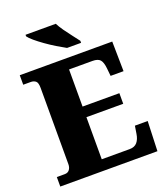

<svg xmlns="http://www.w3.org/2000/svg" viewBox="-164 -1044 1004 1157"><g transform="rotate(-20 337.5 -465.5)"><path d="M21 0V-61H72Q92 -61 102.5 -75Q113 -89 113 -110V-599Q113 -634 100 -643.5Q87 -653 70 -653H21V-714H614L617 -523H534L529 -573Q525 -613 511 -629Q497 -645 462 -645H312V-407H548V-339H312V-69H491Q523 -69 539.5 -88.5Q556 -108 561 -141L569 -191H651L644 0ZM345 -771Q319 -785 287 -804.5Q255 -824 224 -846Q193 -868 169.5 -888Q146 -908 137 -921V-931H331Q342 -909 361 -882Q380 -855 400.5 -829Q421 -803 435 -784V-771Z"/></g></svg>

Font: Noto Serif Hentaigana Black
Style: Regular
Weight: 900
Designer: Kazuhiro Yamada
Foundry: nipponia
Version: Version 1.000; ttfautohint (v1.8.4.7-5d5b)